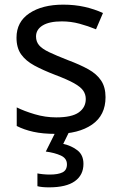

<svg xmlns="http://www.w3.org/2000/svg" viewBox="-20 -566 519 826"><path d="M434 -148Q434 -70 376 -30Q318 10 220 10Q164 10 123.5 1Q83 -8 52 -24V-104Q84 -88 129.5 -74.5Q175 -61 222 -61Q289 -61 319 -82.5Q349 -104 349 -140Q349 -160 338 -176Q327 -192 298.5 -208Q270 -224 217 -244Q165 -264 128 -284Q91 -304 71 -332Q51 -360 51 -404Q51 -472 106.5 -509Q162 -546 252 -546Q301 -546 343.5 -536.5Q386 -527 423 -510L393 -440Q359 -454 322 -464Q285 -474 246 -474Q192 -474 163.5 -456.5Q135 -439 135 -409Q135 -387 148 -371.5Q161 -356 191.5 -341.5Q222 -327 273 -307Q324 -288 360 -268Q396 -248 415 -219.5Q434 -191 434 -148ZM339 139Q339 187 302 213.5Q265 240 191 240Q159 240 141 235V180Q150 182 165 183.5Q180 185 194 185Q230 185 249 175.5Q268 166 268 141Q268 115 241.5 103Q215 91 177 86L220 0H278L252 53Q288 61 313.5 81Q339 101 339 139Z"/></svg>

Font: Noto Sans Mandaic
Style: Regular
Weight: 400
Designer: Monotype Design Team
Foundry: Monotype Imaging Inc.
Version: Version 2.002; ttfautohint (v1.8.4.7-5d5b)